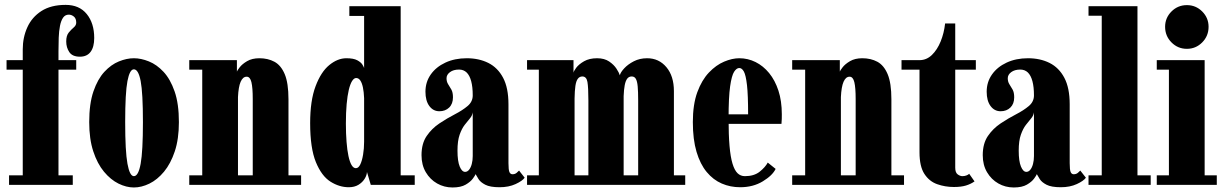

<svg xmlns="http://www.w3.org/2000/svg" viewBox="-20 -776 5141 806"><path d="M18 0V-40H75.5V-483.5H7.5V-523.5H75.5V-569Q75.5 -619 94.8 -661.5Q114 -704 154 -729.8Q194 -755.5 255.5 -755.5Q313 -755.5 344.2 -717Q375.5 -678.5 375.5 -616.5Q375.5 -578.5 360.2 -558.2Q345 -538 315.5 -538Q284 -538 271 -557.2Q258 -576.5 258 -602Q258 -626.5 268.5 -639.2Q279 -652 289.5 -660.8Q300 -669.5 300 -681Q300 -698.5 290 -706.5Q280 -714.5 269 -714.5Q253.5 -714.5 244.8 -701.8Q236 -689 231.8 -667.2Q227.5 -645.5 226.5 -618Q225.5 -590.5 225.5 -561V-523.5H300V-483.5H225.5V-40H285.5V0Z M542 11Q510.5 11 477.5 -5.2Q444.5 -21.5 416.5 -55.2Q388.5 -89 371.5 -140.8Q354.5 -192.5 354.5 -263.5Q354.5 -340.5 372.2 -392.2Q390 -444 418.2 -474.5Q446.5 -505 479.2 -518.2Q512 -531.5 542 -531.5Q572 -531.5 605 -518.2Q638 -505 666.5 -474.5Q695 -444 713 -392.2Q731 -340.5 731 -263.5Q731 -192.5 713.8 -140.8Q696.5 -89 668.5 -55.2Q640.5 -21.5 607.2 -5.2Q574 11 542 11ZM542 -36.5Q561 -36.5 570.5 -88.8Q580 -141 580 -263.5Q580 -386.5 570.5 -435.8Q561 -485 542 -485Q524.5 -485 515 -435.8Q505.5 -386.5 505.5 -263.5Q505.5 -141 515 -88.8Q524.5 -36.5 542 -36.5Z M774.5 0V-40H829V-483.5H774.5V-523.5H974.5V-475.5Q975.5 -479.5 986 -493.2Q996.5 -507 1017.2 -519.2Q1038 -531.5 1069 -531.5Q1104.5 -531.5 1132 -516.8Q1159.5 -502 1175.2 -464.8Q1191 -427.5 1191 -359V-40H1244V0H1009V-40H1041V-360.5Q1041 -407.5 1035.5 -430.8Q1030 -454 1015.5 -454Q1007.5 -454 1001.2 -448.8Q995 -443.5 990.2 -432.8Q985.5 -422 982.8 -406Q980 -390 979 -368.5V-40H1009V0Z M1444 10Q1404.5 10 1367.2 -13.5Q1330 -37 1306 -95.5Q1282 -154 1282 -259Q1282 -354 1304.8 -414.2Q1327.5 -474.5 1362.5 -503Q1397.5 -531.5 1434 -531.5Q1464 -531.5 1479.8 -523Q1495.5 -514.5 1501.5 -504.5Q1507.5 -494.5 1508.5 -490.5V-709H1446.5V-750H1662V-40H1721V0H1536.5L1520.5 -54Q1520 -40.5 1510.8 -25.5Q1501.5 -10.5 1484.8 -0.2Q1468 10 1444 10ZM1474 -70Q1485 -70 1492.5 -85.8Q1500 -101.5 1504.2 -127Q1508.5 -152.5 1508.5 -181V-364Q1507.5 -390 1503.5 -409Q1499.5 -428 1492.5 -438.2Q1485.5 -448.5 1475 -448.5Q1466 -448.5 1458 -435.8Q1450 -423 1444.2 -398.8Q1438.5 -374.5 1435.2 -339Q1432 -303.5 1432 -257.5Q1432 -215 1434.8 -180.2Q1437.5 -145.5 1442.8 -121Q1448 -96.5 1455.8 -83.2Q1463.5 -70 1474 -70Z M1879.5 11Q1844.5 11 1815 -5.8Q1785.5 -22.5 1767.5 -53Q1749.5 -83.5 1749.5 -124.5Q1749.5 -173.5 1771.2 -205.2Q1793 -237 1825 -258.2Q1857 -279.5 1889 -296Q1921 -312.5 1942.8 -330.8Q1964.5 -349 1964.5 -375.5Q1964.5 -411 1958 -435.2Q1951.5 -459.5 1938.8 -471.8Q1926 -484 1907 -484Q1883.5 -484 1869 -473.2Q1854.5 -462.5 1854.5 -447.5Q1854.5 -433 1861.2 -422.5Q1868 -412 1874.8 -400Q1881.5 -388 1881.5 -367.5Q1881.5 -340 1865.5 -324.5Q1849.5 -309 1824.5 -309Q1798.5 -309 1782.2 -331Q1766 -353 1766 -391Q1766 -431.5 1788.2 -463.2Q1810.5 -495 1849.8 -513.2Q1889 -531.5 1939.5 -531.5Q1990.5 -531.5 2030 -511.8Q2069.5 -492 2092 -449.5Q2114.5 -407 2114.5 -338V-91Q2114.5 -63 2118.5 -53.8Q2122.5 -44.5 2131.5 -44.5Q2141.5 -44.5 2148.5 -50.2Q2155.5 -56 2159 -60L2182.5 -30Q2173 -16.5 2144.2 -3.2Q2115.5 10 2077 10Q2037.5 10 2017.2 -0.5Q1997 -11 1988.8 -24.2Q1980.5 -37.5 1976.5 -45Q1975 -40 1965.2 -26.5Q1955.5 -13 1935 -1Q1914.5 11 1879.5 11ZM1932.5 -54.5Q1942 -54.5 1949.2 -63.5Q1956.5 -72.5 1960.5 -87.8Q1964.5 -103 1964.5 -121V-304.5Q1962.5 -290.5 1952.5 -278.8Q1942.5 -267 1930.5 -251.5Q1918.5 -236 1909.5 -210.5Q1900.5 -185 1900.5 -143.5Q1900.5 -99.5 1909.8 -77Q1919 -54.5 1932.5 -54.5Z M2192.5 0V-40H2242V-483.5H2192.5V-523.5H2387.5V-470Q2387.5 -476 2398.5 -491Q2409.5 -506 2431.8 -518.8Q2454 -531.5 2486.5 -531.5Q2517 -531.5 2537 -518Q2557 -504.5 2568 -487.5Q2579 -470.5 2582 -460Q2585 -472.5 2600.5 -489.2Q2616 -506 2640.8 -518.8Q2665.5 -531.5 2696.5 -531.5Q2746 -531.5 2777.5 -494Q2809 -456.5 2809 -393.5V-40H2856.5V0H2629V-40H2659V-354Q2659 -391 2657 -413Q2655 -435 2649.2 -445Q2643.5 -455 2632 -455Q2620 -455 2613 -445.8Q2606 -436.5 2602.5 -418.2Q2599 -400 2598 -372.5V-40H2629V0H2421V-40H2450V-354Q2450 -409 2446 -432Q2442 -455 2424.5 -455Q2413 -455 2405.8 -445.5Q2398.5 -436 2395.5 -415.5Q2392.5 -395 2392 -362.5V-40H2421V0Z M3087 10Q3046 10 3010 -5.5Q2974 -21 2946.8 -53.8Q2919.5 -86.5 2904 -138.5Q2888.5 -190.5 2888.5 -263.5Q2888.5 -337.5 2907.2 -388.8Q2926 -440 2956 -471.5Q2986 -503 3019.8 -517.2Q3053.5 -531.5 3083.5 -531.5Q3119.5 -531.5 3151.8 -515.5Q3184 -499.5 3208.8 -469.2Q3233.5 -439 3247.8 -395.5Q3262 -352 3262 -296.5Q3262 -286.5 3261.8 -276.5Q3261.5 -266.5 3260.5 -256H3031.5V-296H3120.5Q3120.5 -377 3115.8 -418.8Q3111 -460.5 3102.8 -475.5Q3094.5 -490.5 3083.5 -490.5Q3072 -490.5 3061.8 -474.8Q3051.5 -459 3045 -413.5Q3038.5 -368 3038.5 -278Q3038.5 -210 3042.5 -163.5Q3046.5 -117 3055 -89Q3063.5 -61 3076.2 -48.8Q3089 -36.5 3107 -36.5Q3145.5 -36.5 3169 -55.2Q3192.5 -74 3203 -93.5L3236 -67Q3223 -39.5 3182.2 -14.8Q3141.5 10 3087 10Z M3305.5 0V-40H3360V-483.5H3305.5V-523.5H3505.5V-475.5Q3506.5 -479.5 3517 -493.2Q3527.5 -507 3548.2 -519.2Q3569 -531.5 3600 -531.5Q3635.5 -531.5 3663 -516.8Q3690.5 -502 3706.2 -464.8Q3722 -427.5 3722 -359V-40H3775V0H3540V-40H3572V-360.5Q3572 -407.5 3566.5 -430.8Q3561 -454 3546.5 -454Q3538.5 -454 3532.2 -448.8Q3526 -443.5 3521.2 -432.8Q3516.5 -422 3513.8 -406Q3511 -390 3510 -368.5V-40H3540V0Z M3984.5 9Q3947.5 9 3914.2 -2.8Q3881 -14.5 3860.5 -46Q3840 -77.5 3840 -136.5V-483.5H3764.5V-523.5H3840Q3869.5 -523.5 3892 -545.2Q3914.5 -567 3928.8 -602Q3943 -637 3947.5 -677.5H3990V-523.5H4076.5V-483.5H3990V-72Q3990 -51.5 4000.2 -44Q4010.5 -36.5 4020 -36.5Q4029 -36.5 4037 -39.5Q4045 -42.5 4048.5 -46.5L4071 -14.5Q4055.5 -3.5 4035 2.8Q4014.5 9 3984.5 9Z M4235.5 11Q4200.5 11 4171 -5.8Q4141.5 -22.5 4123.5 -53Q4105.5 -83.5 4105.5 -124.5Q4105.5 -173.5 4127.2 -205.2Q4149 -237 4181 -258.2Q4213 -279.5 4245 -296Q4277 -312.5 4298.8 -330.8Q4320.5 -349 4320.5 -375.5Q4320.5 -411 4314 -435.2Q4307.5 -459.5 4294.8 -471.8Q4282 -484 4263 -484Q4239.5 -484 4225 -473.2Q4210.5 -462.5 4210.5 -447.5Q4210.5 -433 4217.2 -422.5Q4224 -412 4230.8 -400Q4237.5 -388 4237.5 -367.5Q4237.5 -340 4221.5 -324.5Q4205.5 -309 4180.5 -309Q4154.5 -309 4138.2 -331Q4122 -353 4122 -391Q4122 -431.5 4144.2 -463.2Q4166.5 -495 4205.8 -513.2Q4245 -531.5 4295.5 -531.5Q4346.5 -531.5 4386 -511.8Q4425.5 -492 4448 -449.5Q4470.5 -407 4470.5 -338V-91Q4470.5 -63 4474.5 -53.8Q4478.5 -44.5 4487.5 -44.5Q4497.5 -44.5 4504.5 -50.2Q4511.5 -56 4515 -60L4538.5 -30Q4529 -16.5 4500.2 -3.2Q4471.5 10 4433 10Q4393.5 10 4373.2 -0.5Q4353 -11 4344.8 -24.2Q4336.5 -37.5 4332.5 -45Q4331 -40 4321.2 -26.5Q4311.5 -13 4291 -1Q4270.5 11 4235.5 11ZM4288.5 -54.5Q4298 -54.5 4305.2 -63.5Q4312.5 -72.5 4316.5 -87.8Q4320.5 -103 4320.5 -121V-304.5Q4318.5 -290.5 4308.5 -278.8Q4298.5 -267 4286.5 -251.5Q4274.5 -236 4265.5 -210.5Q4256.5 -185 4256.5 -143.5Q4256.5 -99.5 4265.8 -77Q4275 -54.5 4288.5 -54.5Z M4549.5 0V-40H4605V-710H4549.5V-750H4755V-40H4810.5V0Z M4836 0V-40H4887V-483.5H4836V-523.5H5037V-40H5088V0ZM4962.5 -571Q4924.5 -571 4897.8 -598Q4871 -625 4871 -663.5Q4871 -701 4897.8 -727.8Q4924.5 -754.5 4962.5 -754.5Q5000 -754.5 5026.8 -727.8Q5053.5 -701 5053.5 -663.5Q5053.5 -625 5026.8 -598Q5000 -571 4962.5 -571Z"/></svg>

Font: Imbue Thin 10pt Black
Style: Regular
Weight: 900
Version: Version 1.102